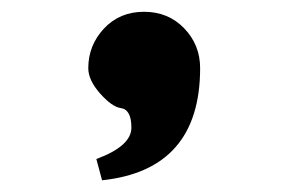

<svg xmlns="http://www.w3.org/2000/svg" viewBox="-20 -143 490 326"><path d="M185.1 40.5Q170.4 38.6 150.1 15.9Q129.9 -6.8 129.9 -27.3Q129.9 -65.9 156.5 -94.5Q183.1 -123 224.6 -123Q265.6 -123 292.7 -95Q319.8 -66.9 319.8 -27.3Q319.8 145.5 153.3 163.1L143.6 127Q203.1 105 203.1 73.7Q203.1 43 185.1 40.5Z"/></svg>

Font: Anka/Coder Narrow
Style: Bold
Weight: 700
Width: 3
Monospace: yes
Version: Version 001.100